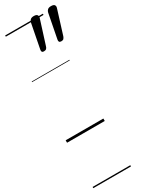

<svg xmlns="http://www.w3.org/2000/svg" viewBox="-319 -950 1058 1372"><g transform="rotate(-30 210.5 -264.0)"><path d="M185 -648Q171 -648 168 -655Q165 -662 167 -672L206 -873Q208 -885 217.5 -894Q227 -903 246 -903Q267 -903 274 -893.5Q281 -884 277 -871L214 -672Q211 -661 204.5 -654.5Q198 -648 185 -648ZM328 -648Q314 -648 310.5 -655Q307 -662 309 -672L348 -873Q350 -885 359.5 -894Q369 -903 388 -903Q410 -903 416.5 -893.5Q423 -884 419 -871L357 -672Q353 -661 347 -654.5Q341 -648 328 -648ZM0 365H311V375H0ZM0 -20H311V0H0ZM0 -505H311V-500H0ZM0 -885H311V-875H0Z"/></g></svg>

Font: Playwrite IS Guides
Style: Regular
Weight: 400
Designer: Veronika Burian, José Scaglione
Foundry: TypeTogether
Version: Version 1.003